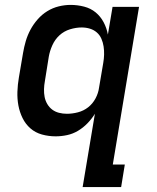

<svg xmlns="http://www.w3.org/2000/svg" viewBox="-20 -548 640 783"><path d="M253 -84Q275 -84 298 -90Q321 -96 339.5 -110.5Q358 -125 369.5 -146.5Q381 -168 384 -191L401 -291Q404 -308 404.5 -325Q405 -342 402.5 -358.5Q400 -375 393.5 -390Q387 -405 375 -415.5Q363 -426 347 -431Q331 -436 313 -436Q290 -436 265.5 -428.5Q241 -421 222.5 -404Q204 -387 193.5 -363.5Q183 -340 179 -317L163 -217Q160 -201 159.5 -184.5Q159 -168 162 -152.5Q165 -137 173 -123.5Q181 -110 193 -101Q205 -92 220.5 -88Q236 -84 253 -84ZM317 215 367 -84Q354 -63 336.5 -45Q319 -27 298 -14.5Q277 -2 253.5 3Q230 8 207 8Q178 8 151 0.5Q124 -7 104 -24.5Q84 -42 72 -66.5Q60 -91 55 -118Q50 -145 51 -174Q52 -203 57 -232L74 -332Q78 -356 85 -380Q92 -404 104 -426.5Q116 -449 133.5 -469Q151 -489 173 -502.5Q195 -516 219.5 -522Q244 -528 268 -528Q296 -528 323 -521Q350 -514 370 -497.5Q390 -481 402.5 -457.5Q415 -434 420 -407L439 -520H547L440 123H489L474 215Z"/></svg>

Font: Iosevka Semibold Extended
Style: Italic
Weight: 600
Width: 7
Italic angle: -9°
Monospace: yes
Designer: Belleve Invis
Foundry: Belleve Invis
Version: Version 32.5.0; ttfautohint (v1.8.4)